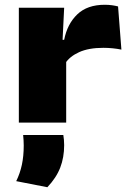

<svg xmlns="http://www.w3.org/2000/svg" viewBox="-20 -514 544 805"><path d="M253 -247.5 209.5 -347H249Q262 -413.5 304 -453.8Q346 -494 419 -494Q435.5 -494 449.8 -492Q464 -490 475 -487L489 -306Q472.5 -309.5 452.5 -311.5Q432.5 -313.5 413.5 -313.5Q351.5 -313.5 311.5 -295.2Q271.5 -277 253 -247.5ZM59 0V-481.5H249L240.5 -309H257.5V0ZM245.5 52Q247 60 248 72.2Q249 84.5 249 94.5Q249 146 232.5 188.8Q216 231.5 178.5 271L48 245.5Q64 213 71.8 176.5Q79.5 140 79.5 96Q79.5 84.5 78.8 74Q78 63.5 77 52Z"/></svg>

Font: Anek Latin Expanded ExtraBold
Style: Regular
Weight: 800
Width: 7
Designer: Yesha Goshar
Foundry: Ek Type
Version: Version 1.003